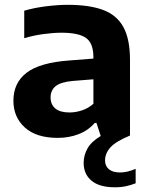

<svg xmlns="http://www.w3.org/2000/svg" viewBox="-20 -576 634 816"><path d="M225.5 10Q134.5 10 85.8 -34Q37 -78 37 -148Q37 -224 93.2 -267Q149.5 -310 274.5 -319L377 -327V-332.5Q377 -392 345.8 -414.5Q314.5 -437 241 -437Q207.5 -437 164.8 -431.2Q122 -425.5 83 -413.5V-530.5Q125.5 -543 175.5 -549.2Q225.5 -555.5 268.5 -555.5Q359.5 -555.5 418 -533.8Q476.5 -512 504.5 -460.8Q532.5 -409.5 532.5 -321V0Q472 25 449.2 50.5Q426.5 76 426.5 106Q426.5 129.5 442.8 143.2Q459 157 490 157Q505 157 521.8 153.2Q538.5 149.5 556.5 141.5V203Q537.5 210.5 516.2 215.2Q495 220 468.5 220Q402.5 220 369 192Q335.5 164 335.5 116.5Q335.5 84 351.8 55Q368 26 408 2L390 -53.5H382.5Q355 -21.5 314 -5.8Q273 10 225.5 10ZM195 -162Q195 -132 215 -115Q235 -98 275.5 -98Q301.5 -98 328.2 -106.8Q355 -115.5 377 -135V-239L289.5 -232Q238.5 -227.5 216.8 -210Q195 -192.5 195 -162Z"/></svg>

Font: Encode Sans Semi Expanded
Style: Bold
Weight: 700
Width: 6
Designer: Multiple Designers
Foundry: Impallari Type
Version: Version 3.000; ttfautohint (v1.8.3) -l 8 -r 50 -G 200 -x 14 